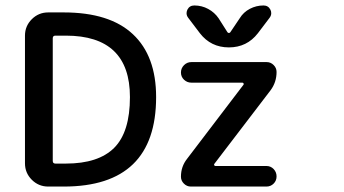

<svg xmlns="http://www.w3.org/2000/svg" viewBox="-20 -769 1256 702"><path d="M220.7 -638.7H182.6Q172.9 -638.7 172.9 -628.9V-180.7Q172.9 -170.9 182.6 -170.9H220.7Q339.8 -170.9 397.5 -228.5Q455.1 -286.1 455.1 -414.1Q455.1 -638.7 220.7 -638.7ZM550.8 -414.1Q550.8 -86.9 212.9 -86.9H156.2Q121.1 -86.9 96.2 -111.8Q71.3 -136.7 71.3 -171.9V-638.7Q71.3 -673.8 96.2 -698.7Q121.1 -723.6 156.2 -723.6H212.9Q380.9 -723.6 465.8 -644Q550.8 -564.5 550.8 -414.1ZM679.7 -542H955.1Q969.7 -542 980.5 -531.2Q991.2 -520.5 991.2 -505.9Q991.2 -468.8 969.7 -439.5L763.7 -169.9Q761.7 -168 763.2 -165Q764.6 -162.1 767.6 -162.1H954.1Q969.7 -162.1 980.5 -150.9Q991.2 -139.6 991.2 -124Q991.2 -108.4 980.5 -97.7Q969.7 -86.9 954.1 -86.9H677.7Q663.1 -86.9 652.3 -97.7Q641.6 -108.4 641.6 -123Q641.6 -160.2 664.1 -188.5L870.1 -459Q872.1 -460.9 870.6 -463.9Q869.1 -466.8 866.2 -466.8H679.7Q664.1 -466.8 652.8 -477.5Q641.6 -488.3 641.6 -503.9Q641.6 -519.5 652.8 -530.8Q664.1 -542 679.7 -542ZM811.5 -651.4Q813.5 -648.4 816.9 -648.4Q820.3 -648.4 822.3 -651.4L856.4 -702.1Q870.1 -724.6 893.6 -736.8Q917 -749 943.4 -749Q960.9 -749 968.8 -733.4Q971.7 -727.5 971.7 -720.7Q971.7 -711.9 965.8 -704.1L922.9 -647.5Q882.8 -595.7 816.9 -595.7Q751 -595.7 710.9 -647.5L668 -704.1Q662.1 -711.9 662.1 -720.7Q662.1 -726.6 665 -733.4Q672.9 -749 690.4 -749Q717.8 -749 741.2 -736.3Q764.6 -723.6 779.3 -702.1Z"/></svg>

Font: Gen Jyuu GothicX Medium
Style: Regular
Weight: 500
Designer: Ryoko NISHIZUKA (kana &amp; ideographs); Paul D. Hunt (Latin, Greek &amp; Cyrillic); Wenlong ZHANG (bopomofo); Sandoll C
Version: Version 1.058.20140828